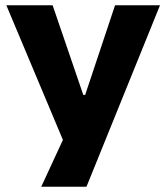

<svg xmlns="http://www.w3.org/2000/svg" viewBox="-20 -526 631 726"><path d="M136 180 241 -47V58L4 -506H179L295 -167H302L415 -506H585L307 180Z"/></svg>

Font: Nunito Sans 6pt ExtraBold
Style: Regular
Weight: 800
Version: Version 3.101;gftools[0.9.27]